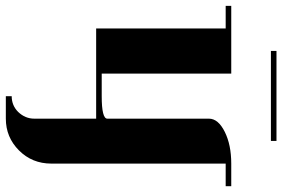

<svg xmlns="http://www.w3.org/2000/svg" viewBox="-174 -481 963 655"><g transform="rotate(90 307.5 -153.5)"><path d="M0 -441.9V-460.9H231V-19H308.1Q384.8 -19 384.8 -38.1V-384.8Q384.8 -416.5 430.2 -439Q474.6 -460.9 538.1 -460.9H615.2V-441.9H538.1V152.8Q538.1 218.3 493.2 263.2Q448.2 308.1 384.8 308.1H308.1V288.1Q339.8 288.1 361.8 266.1Q384.8 242.2 384.8 210.9V0H77.1V-441.9ZM153.8 -596.2V-615.2H460.9V-596.2Z"/></g></svg>

Font: Hjet
Style: Regular
Weight: 400
Designer: T. Christopher White
Version: Version 1.2